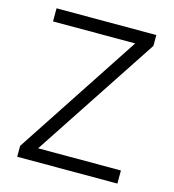

<svg xmlns="http://www.w3.org/2000/svg" viewBox="-106 -795 799 884"><g transform="rotate(15 293.5 -353.5)"><path d="M56.6 -51.8 446.3 -644.5H54.7V-707H530.3V-655.3L139.6 -62.5H534.2V0H56.6Z"/></g></svg>

Font: Pretendard Std Light
Style: Regular
Weight: 300
Designer: Base glyphs from Inter by Rasmus Andersson; Hangeul glyphs from Noto Sans CJK(Source Han Sans) by Jang Soo-young and Kan
Foundry: Kil Hyung-jin
Version: Version 1.309